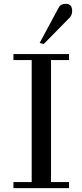

<svg xmlns="http://www.w3.org/2000/svg" viewBox="-20 -967 419 987"><path d="M334.9 0H49.1V-30.9H142.9V-658.3H49.1V-689.1H334.9V-658.3H242.3V-30.9H334.9ZM350.9 -910.9Q350.9 -890.3 338.3 -876.6L204.6 -740.6L184 -746.3L281.1 -926.9Q291.4 -947.4 317.7 -947.4Q350.9 -947.4 350.9 -910.9Z"/></svg>

Font: t
Style: Regular
Weight: 400
Designer: Takis Katsoulidis and George D. Matthiopoulos
Foundry: Takis Katsoulidis and George D. Matthiopoulos
Version: Version 1.0 ; ttfautohint (v1.8.1)